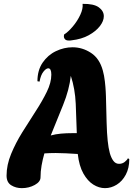

<svg xmlns="http://www.w3.org/2000/svg" viewBox="-20 -971 710 995"><path d="M93 4Q62 4 38 -11Q14 -26 14 -61Q14 -116 37.5 -173Q61 -230 95.5 -285.5Q130 -341 164.5 -394Q199 -447 222.5 -495Q246 -543 246 -584Q246 -617 230 -617Q219 -617 205 -599.5Q191 -582 185 -548L174 -550Q174 -607 201 -646.5Q228 -686 270 -706Q312 -726 356 -726Q407 -726 451.5 -697Q496 -668 513 -605Q520 -580 523.5 -549Q527 -518 528 -495.5Q529 -473 529 -473Q531 -392 532.5 -336Q534 -280 538 -242Q542 -204 549 -178Q556 -153 567.5 -137.5Q579 -122 597 -122Q614 -122 626.5 -132Q639 -142 643 -151L650 -146Q650 -100 632 -66Q614 -32 585 -14Q556 4 524 4Q493 4 463.5 -14.5Q434 -33 412 -72Q390 -111 383 -173Q352 -175 322.5 -176.5Q293 -178 269 -178Q253 -178 238.5 -177.5Q224 -177 210 -176Q201 -145 195.5 -113.5Q190 -82 190 -52Q190 -29 160 -12.5Q130 4 93 4ZM243 -269Q268 -276 296 -278.5Q324 -281 356 -281H378Q376 -355 372.5 -433Q369 -511 347 -578Q339 -506 307 -427Q275 -348 243 -269ZM336 -761Q323 -761 317 -767.5Q311 -774 311 -783Q311 -789 312 -792Q334 -806 357.5 -834Q381 -862 396 -894Q411 -926 408 -951Q466 -952 492 -933Q518 -914 518 -887Q518 -862 497.5 -835.5Q477 -809 440 -788.5Q403 -768 351 -762Q347 -761 343.5 -761Q340 -761 336 -761Z"/></svg>

Font: Agbalumo
Style: Regular
Weight: 400
Designer: Raphael Alegbeleye
Foundry: Sorkin Type Co.
Version: Version 1.000; ttfautohint (v1.8.4)